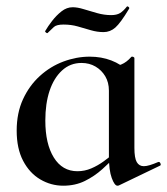

<svg xmlns="http://www.w3.org/2000/svg" viewBox="-20 -578 531 610"><path d="M181 12Q142 12 108 -8Q74 -28 53.5 -67Q33 -106 33 -163Q33 -219 53 -262.5Q73 -306 106.5 -336.5Q140 -367 181.5 -382.5Q223 -398 265 -398Q302 -398 333.5 -386Q365 -374 388 -351L326 -290Q326 -316 314.5 -335.5Q303 -355 283.5 -366.5Q264 -378 239 -378Q203 -378 177 -354Q151 -330 137.5 -289.5Q124 -249 124 -195Q124 -121 151 -77.5Q178 -34 226 -34Q249 -34 270 -43Q291 -52 309.5 -65.5Q328 -79 343 -92L351 -85Q330 -63 305 -40.5Q280 -18 249.5 -3Q219 12 181 12ZM353 12Q344 12 335 -12.5Q326 -37 326 -81V-360Q350 -367 366 -373.5Q382 -380 397 -397Q399 -399 403 -397.5Q407 -396 407 -393V-108Q407 -76 414.5 -63Q422 -50 437 -50Q445 -50 456.5 -53.5Q468 -57 482 -63Q487 -65 489.5 -59.5Q492 -54 489 -52L358 11Q356 12 353 12ZM333 -530Q351 -530 361.5 -536.5Q372 -543 383 -557Q385 -559 388.5 -556Q392 -553 390 -550Q363 -505 346.5 -490.5Q330 -476 309 -476Q289 -476 268.5 -482Q248 -488 227 -494Q206 -500 182 -500Q160 -500 151.5 -492.5Q143 -485 131 -473Q129 -472 125.5 -475Q122 -478 124 -480Q132 -494 145.5 -511.5Q159 -529 175.5 -542Q192 -555 211 -555Q226 -555 245.5 -549Q265 -543 288 -536.5Q311 -530 333 -530Z"/></svg>

Font: Cormorant Infant Light SemiBold
Style: Regular
Weight: 600
Version: Version 4.001